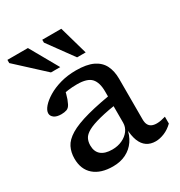

<svg xmlns="http://www.w3.org/2000/svg" viewBox="-172 -834 899 961"><g transform="rotate(-30 278.0 -353.0)"><path d="M413 -315.5 397.5 -257Q318.5 -245.5 270.8 -233.2Q223 -221 198 -207Q173 -193 164.5 -176.2Q156 -159.5 156 -138Q156 -102 178 -83.5Q200 -65 242.5 -65Q274 -65 299.8 -77Q325.5 -89 340.5 -109.2Q355.5 -129.5 355.5 -154.5V-335Q355.5 -387 332.8 -411.8Q310 -436.5 251.5 -436.5Q223.5 -436.5 199.5 -433.2Q175.5 -430 154 -424L189 -457Q185 -438 181 -422.8Q177 -407.5 172.5 -395.2Q168 -383 162.5 -372Q154 -355 140.8 -350.2Q127.5 -345.5 109.5 -345.5Q82.5 -345.5 68.2 -356.2Q54 -367 54 -382Q54 -399 71.2 -419Q88.5 -439 119 -457.5Q149.5 -476 191 -487.8Q232.5 -499.5 281 -499.5Q342.5 -499.5 379 -482Q415.5 -464.5 431.8 -432Q448 -399.5 448 -355V-120Q448 -101.5 454 -89.8Q460 -78 471.8 -72.5Q483.5 -67 500.5 -67Q512 -67 525 -69.5Q538 -72 551.5 -76V-36.5Q528.5 -14 501.8 -3Q475 8 451 8Q421.5 8 400.5 -6.2Q379.5 -20.5 368.2 -49.2Q357 -78 355.5 -122L359.5 -123.5Q353 -83 332.5 -53Q312 -23 279.2 -6.5Q246.5 10 203.5 10Q133 10 93.8 -24Q54.5 -58 54.5 -120.5Q54.5 -156.5 68.8 -185.2Q83 -214 121.2 -237.2Q159.5 -260.5 230 -279.5Q300.5 -298.5 413 -315.5ZM222 -553H168.5L11 -698V-716.5H129.5ZM369 -553H319.5L212.5 -700V-716.5H322.5Z"/></g></svg>

Font: Newsreader 9pt
Style: Regular
Weight: 400
Designer: Hugues Gentile
Foundry: Production Type
Version: Version 1.003